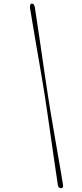

<svg xmlns="http://www.w3.org/2000/svg" viewBox="-20 -820 448 1048"><path d="M225.2 -292.6Q230.3 -260 237.2 -213.1Q244.2 -166.1 251.9 -111.5Q259.7 -56.9 267.7 -1.7Q275.8 53.5 282.9 103Q290 152.6 295.7 189.4Q299.6 208.4 313.4 207.4Q327.1 206.8 323.8 187.5Q318.1 152.2 309.7 103.4Q301.3 54.5 291.7 -0.7Q282.1 -56 272.7 -111Q263.3 -166 255.3 -213.7Q247.3 -261.4 242.4 -294.4Q237.2 -328.1 229.9 -376.4Q222.6 -424.7 214.7 -480.1Q206.7 -535.6 198.4 -591.6Q190.1 -647.6 182.7 -697Q175.2 -746.4 169.7 -782.2Q165.7 -801.1 152.6 -800.4Q147.8 -800 145.3 -793.6Q142.9 -787.1 143.4 -779.3Q149.6 -742.3 157.8 -692.3Q166 -642.2 175.7 -586.4Q185.3 -530.6 194.8 -475.6Q204.2 -420.6 212.2 -373.2Q220.3 -325.7 225.2 -292.6Z"/></svg>

Font: Fraunces 72pt S000 Thin
Style: Italic
Weight: 100
Italic angle: -16°
Version: Version 1.000; ttfautohint (v1.8.3)